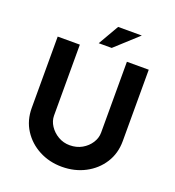

<svg xmlns="http://www.w3.org/2000/svg" viewBox="-161 -1046 1079 1181"><g transform="rotate(20 378.0 -455.5)"><path d="M225 -272Q225 -237 246 -205Q267 -173 301.5 -153Q336 -133 377 -133Q422 -133 457 -153Q492 -173 512.5 -205Q533 -237 533 -272V-736H676V-269Q676 -188 636 -125.5Q596 -63 528 -27.5Q460 8 377 8Q295 8 227.5 -27.5Q160 -63 120 -125.5Q80 -188 80 -269V-736H225ZM564 -919 416 -784H331L409 -919Z"/></g></svg>

Font: Synthetic
Style: Bold
Weight: 700
Designer: Santiago Orozco
Foundry: Typemade
Version: Version 2.000; ttfautohint (v1.8.4.7-5d5b)